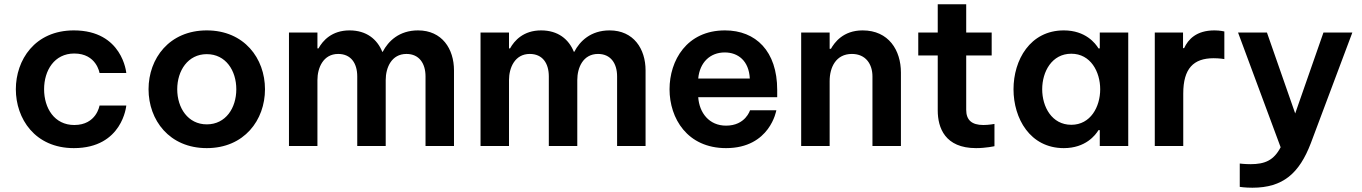

<svg xmlns="http://www.w3.org/2000/svg" viewBox="-20 -682 6365 897"><path d="M325 10C553 10 570 -189 570 -189H445C445 -189 431 -98 327 -98C234 -98 186 -177 186 -265C186 -353 234 -432 327 -432C431 -432 445 -341 445 -341H570C570 -341 553 -540 325 -540C142 -540 54 -401 54 -265C54 -128 143 10 325 10Z M946 10C1121 10 1218 -121 1218 -265C1218 -409 1121 -540 946 -540C771 -540 674 -409 674 -265C674 -121 771 10 946 10ZM946 -101C858 -101 808 -178 808 -265C808 -352 858 -429 946 -429C1035 -429 1084 -352 1084 -265C1084 -178 1035 -101 946 -101Z M1463 0V-308C1463 -365 1490 -430 1560 -430C1620 -430 1649 -386 1649 -325V0H1782V-308C1782 -366 1809 -430 1879 -430C1938 -430 1968 -386 1968 -325V0H2101V-353C2101 -454 2045 -540 1933 -540C1845 -540 1794 -490 1768 -440H1766C1742 -499 1692 -540 1613 -540C1530 -540 1488 -492 1468 -456H1463V-530H1330V0Z M2358 0V-308C2358 -365 2385 -430 2455 -430C2515 -430 2544 -386 2544 -325V0H2677V-308C2677 -366 2704 -430 2774 -430C2833 -430 2863 -386 2863 -325V0H2996V-353C2996 -454 2940 -540 2828 -540C2740 -540 2689 -490 2663 -440H2661C2637 -499 2587 -540 2508 -540C2425 -540 2383 -492 2363 -456H2358V-530H2225V0Z M3372 10C3578 10 3607 -167 3607 -167H3484C3484 -167 3463 -95 3372 -95C3293 -95 3247 -155 3242 -228H3611V-262C3611 -443 3511 -540 3367 -540C3188 -540 3108 -399 3108 -265C3108 -129 3191 10 3372 10ZM3242 -315C3249 -391 3298 -437 3366 -437C3428 -437 3479 -398 3483 -315Z M3856 0V-303C3856 -367 3885 -430 3960 -430C4025 -430 4056 -382 4056 -325V0H4189V-343C4189 -447 4132 -540 4010 -540C3918 -540 3878 -482 3862 -454H3856V-530H3723V0Z M4540 10C4586 10 4626 1 4626 1V-103C4626 -103 4600 -98 4574 -98C4519 -98 4494 -122 4494 -169V-423H4613V-530H4494V-662H4361V-530H4270V-423H4361V-166C4361 -85 4395 10 4540 10Z M4950 -540C4792 -540 4715 -401 4715 -265C4715 -129 4792 10 4950 10C5052 10 5098 -51 5112 -74H5118V0H5251V-530H5118V-456H5112C5098 -479 5052 -540 4950 -540ZM4985 -431C5075 -431 5120 -347 5120 -265C5120 -183 5075 -99 4985 -99C4894 -99 4849 -183 4849 -265C4849 -347 4894 -431 4985 -431Z M5508 0V-245C5508 -362 5556 -410 5650 -410C5678 -410 5700 -406 5700 -406V-535C5700 -535 5680 -540 5654 -540C5569 -540 5531 -498 5512 -457H5507V-530H5375V0Z M5831 195C5974 195 6050 128 6104 -13L6298 -530H6163L6031 -152L5899 -530H5764L5963 6C5931 67 5890 85 5822 85C5795 85 5772 82 5772 82V191C5772 191 5796 195 5831 195Z"/></svg>

Font: Be Vietnam Pro SemiBold
Style: Regular
Weight: 600
Designer: Lam Bao, Tony Le, Vietanh Nguyen
Foundry: Yellow Type Foundry
Version: Version 1.002